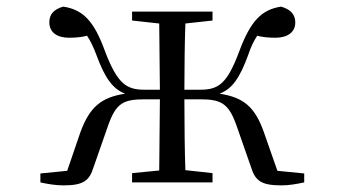

<svg xmlns="http://www.w3.org/2000/svg" viewBox="-20 -551 1040 580"><path d="M379 -489 461 -480 463 -280H416C362 -280 335 -298 298 -394C264 -489 230 -522 171 -531C143 -523 129 -508 129 -484C129 -454 151 -437 189 -437C210 -437 227 -439 243 -443C253 -428 262 -410 272 -383C297 -315 321 -282 358 -268C286 -257 251 -228 223 -152L183 -35L102 -27V0C124 5 149 9 171 9C231 9 250 -4 263 -47L307 -173C331 -240 353 -251 418 -251H463L461 -36L379 -28V0H622V-28L540 -37C538 -92 537 -175 537 -251H583C647 -251 670 -240 694 -173L738 -47C751 -4 770 9 831 9C852 9 876 5 899 0V-27L818 -35L777 -152C750 -228 716 -257 643 -268C681 -282 704 -315 729 -383C738 -410 747 -428 757 -443C773 -439 790 -437 812 -437C849 -437 872 -454 872 -483C872 -508 857 -523 829 -531C771 -522 737 -489 702 -394C666 -298 640 -280 585 -280H537C537 -344 538 -425 540 -480L622 -489V-516H379Z"/></svg>

Font: Harano Aji Mincho K1
Style: Regular
Weight: 400
Foundry: Masamichi Hosoda
Version: HaranoAjiMinchoK1-Regular version 20230610;ttx 4.39.4